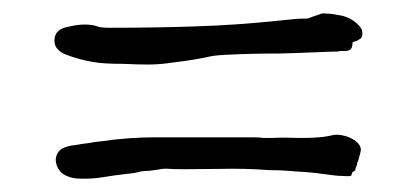

<svg xmlns="http://www.w3.org/2000/svg" viewBox="-20 -379 626 291"><path d="M431.6 -350.6Q448.2 -350.6 448.2 -351.6Q451.2 -352.5 453.1 -353.5Q456.1 -354.5 461.9 -356.4L464.8 -357.4Q467.8 -359.4 474.6 -358.4Q482.4 -358.4 491.2 -356.4Q500 -355.5 508.8 -351.6Q516.6 -347.7 522.5 -341.8Q529.3 -335.9 529.3 -328.1Q529.3 -321.3 524.4 -319.3Q520.5 -316.4 514.6 -315.4L513.7 -308.6Q511.7 -300.8 500 -301.8Q494.1 -301.8 491.2 -300.8H484.4Q413.1 -297.9 404.3 -297.9Q358.4 -297.9 321.3 -295.9Q301.8 -294.9 292 -292Q277.3 -289.1 263.7 -287.1Q250 -285.2 234.4 -283.2Q219.7 -281.2 203.1 -281.2Q189.5 -281.2 167 -282.2Q135.7 -282.2 120.1 -285.2Q98.6 -289.1 81.1 -295.9Q62.5 -302.7 62.5 -317.4Q62.5 -333 79.1 -337.4Q95.7 -341.8 108.4 -341.8Q120.1 -341.8 127.9 -338.9Q132.8 -336.9 145.5 -336.9Q210.9 -336.9 273.4 -338.9Q336.9 -340.8 402.3 -347.7ZM206.1 -120.1Q196.3 -120.1 189.5 -118.2Q182.6 -116.2 169.9 -115.2Q153.3 -113.3 135.7 -110.4Q118.2 -107.4 97.7 -108.4Q83 -109.4 73.2 -117.2Q64.5 -126 64.5 -137.7Q65.4 -147.5 73.2 -153.3Q82 -158.2 94.7 -159.2Q104.5 -161.1 114.3 -162.1Q124 -164.1 134.8 -165Q174.8 -170.9 216.8 -170.9Q257.8 -170.9 296.9 -170.9H361.3Q376 -170.9 377 -169.9Q383.8 -169.9 392.6 -169.9Q408.2 -170.9 435.5 -169.9Q463.9 -169.9 478.5 -172.9L482.4 -173.8Q485.4 -174.8 492.2 -174.8Q505.9 -173.8 516.6 -167Q529.3 -158.2 526.4 -148.4Q522.5 -133.8 522.5 -133.8Q520.5 -132.8 521.5 -130.9Q521.5 -129.9 520.5 -127.9Q518.6 -124 518.6 -122.1V-121.1L514.6 -118.2Q513.7 -118.2 513.7 -117.2V-116.2Q512.7 -115.2 512.7 -113.3Q511.7 -111.3 500 -112.3Q493.2 -112.3 485.4 -113.3Q477.5 -114.3 470.7 -115.2Q449.2 -118.2 428.7 -119.1Q409.2 -121.1 388.7 -121.1Q350.6 -124 313.5 -123Q244.1 -122.1 237.3 -123Q228.5 -124 220.7 -122.1Q213.9 -121.1 206.1 -120.1Z"/></svg>

Font: ToneOZ-YinPZ-Tsuipita-TC
Style: Regular
Weight: 400
Designer: ÂÆ£ÂøóÂáåJeffrey Xuan(jeffreyx@gmail.com, ToneOZ.com) ÈòøÂù§(cjkFonts)
Foundry: ToneOZ
Version: Version 0.24071